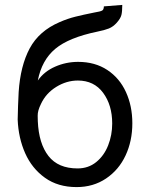

<svg xmlns="http://www.w3.org/2000/svg" viewBox="-20 -754 598 782"><path d="M52 -267Q52 -285 53.5 -322.5Q55 -360 56 -379Q63 -486 101 -557Q139 -628 223 -664Q255 -678 287 -686Q319 -694 364 -703Q389 -707 396 -711Q403 -715 403 -728L478 -734Q478 -707 474.5 -693Q471 -679 456 -662Q441 -645 423.5 -638Q406 -631 376 -625Q260 -601 205 -555Q150 -509 134 -426Q160 -463 204.5 -482.5Q249 -502 298 -502Q367 -502 417 -469Q467 -436 493 -379Q519 -322 519 -252Q519 -180 491.5 -121Q464 -62 412 -27Q360 8 292 8Q216 8 163 -30Q110 -68 82.5 -130Q55 -192 52 -267ZM297 -426Q251 -426 209 -400Q167 -374 147 -331Q133 -303 133.5 -282.5Q134 -262 134 -260Q138 -169 177.5 -118.5Q217 -68 296 -68Q340 -68 372 -94Q404 -120 420.5 -162Q437 -204 437 -251Q437 -326 400 -376Q363 -426 297 -426Z"/></svg>

Font: Bellota
Style: Bold
Weight: 700
Designer: Kemie Guaida
Foundry: Kemie Guaida
Version: Version 4.001